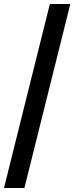

<svg xmlns="http://www.w3.org/2000/svg" viewBox="-20 -828 374 968"><path d="M0 120 231.5 -808H334.5L103 120Z"/></svg>

Font: Encode Sans SC Condensed Thin Medium
Style: Regular
Weight: 500
Version: Version 3.002